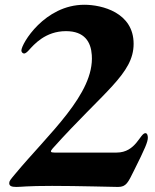

<svg xmlns="http://www.w3.org/2000/svg" viewBox="-20 -761 636 786"><path d="M457.4 -136.4H203.1C186.1 -136.4 184.3 -140.6 195.7 -153.4C405.9 -387.8 527 -458.5 527 -581.7C527 -709.5 397.7 -741.5 325.3 -741.5C162.6 -741.5 67.5 -581.7 67.5 -554C67.5 -547.6 73.2 -541.9 78.8 -541.9C83.8 -541.9 90.9 -547.6 98 -555.4C118.6 -578.1 165.5 -633.5 250 -633.5C326 -633.5 352.3 -589.5 355.8 -535.5C367.2 -376.4 178.3 -213.1 40.5 -46.9C22.7 -25.6 17.8 -19.9 17.8 -11.4C17.8 0 26.3 4.3 46.9 4.3C66.8 4.3 88.8 0 193.2 0C297.6 0 446.7 4.3 463.1 4.3C497.2 4.3 504.3 -14.2 528.4 -62.5C574.6 -154.8 585.2 -180.4 585.2 -197.4C585.2 -206.7 582.4 -215.9 575.3 -215.9C553.3 -215.9 536.9 -136.4 457.4 -136.4Z"/></svg>

Font: Margiela Serif
Style: Bold
Weight: 700
Designer: Andreas Faust, Stefan Endress
Version: Version 1.002;FEAKit 1.0